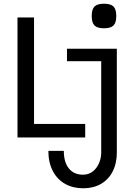

<svg xmlns="http://www.w3.org/2000/svg" viewBox="-20 -819 648 1032"><path d="M74 -725H163V-153H438V-80H74ZM426 120Q456.5 120 478.8 102.5Q501 85 512.5 57.5Q524 30 524 2V-490H340V-557H608V0Q608 59 585.5 102.8Q563 146.5 522.2 169.8Q481.5 193 427 193Q372 193 329.8 169.2Q287.5 145.5 263.8 100Q240 54.5 240 -8H323Q323 53 350.2 86.5Q377.5 120 426 120ZM473 -733Q473 -769 488 -784Q503 -799 539 -799Q575 -799 590 -784Q605 -769 605 -733Q605 -697 590 -682Q575 -667 539 -667Q503 -667 488 -682Q473 -697 473 -733Z"/></svg>

Font: JuliaMono
Style: Regular
Weight: 400
Monospace: yes
Designer: cormullion
Foundry: corm
Version: Version 0.055; ttfautohint (v1.8.4)